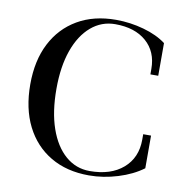

<svg xmlns="http://www.w3.org/2000/svg" viewBox="-80 -785 844 868"><g transform="rotate(10 342.0 -351.0)"><path d="M384 6Q282 6 207.5 -38Q133 -82 92.5 -162.5Q52 -243 52 -354Q52 -463 92.5 -542Q133 -621 207.5 -664.5Q282 -708 384 -708Q449 -708 511.5 -690.5Q574 -673 615 -642V-492H579V-517Q579 -596 526.5 -642Q474 -688 384 -688Q321 -688 273 -647Q225 -606 198.5 -531.5Q172 -457 172 -354Q172 -249 198.5 -173Q225 -97 273 -55.5Q321 -14 384 -14Q481 -14 537.5 -63Q594 -112 594 -195V-220H630V-70Q583 -35 516.5 -14.5Q450 6 384 6Z"/></g></svg>

Font: Bentinck
Style: Regular
Weight: 400
Designer: Jörg Drees
Foundry: Jörg Drees
Version: Version 1.000; ttfautohint (v1.8.4.7-5d5b)